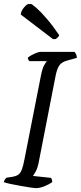

<svg xmlns="http://www.w3.org/2000/svg" viewBox="-28 -972 417 992"><path d="M159 0Q150 0 127 -3.5Q104 -7 76 -12Q48 -17 24.5 -22Q1 -27 -8 -31Q-7 -39 -2.5 -45Q2 -51 6 -54L34 -58Q53 -61 65 -68.5Q77 -76 84.5 -95Q92 -114 99 -152L183 -579Q191 -620 201 -636.5Q211 -653 214 -656H124Q121 -659 118.5 -663Q116 -667 116 -674Q122 -680 135 -687Q148 -694 161 -699Q174 -704 180 -704H357Q361 -700 365 -692Q369 -684 369 -673L322 -660Q290 -652 277.5 -632.5Q265 -613 258 -574L171 -128Q166 -104 157 -87Q148 -70 142 -63L236 -53Q238 -50 240 -43.5Q242 -37 242 -31Q225 -19 201 -9.5Q177 0 159 0ZM247 -769 79 -897Q81 -916 96.5 -934Q112 -952 122 -952Q123 -952 126 -950Q128 -952 130 -952Q136 -952 159 -932Q182 -912 213.5 -875.5Q245 -839 278 -790Q276 -784 269 -777.5Q262 -771 256 -769L252 -771Q250 -770 247 -769Z"/></svg>

Font: Texturina Light
Style: Italic
Weight: 300
Italic angle: -11°
Designer: Guillermo Torres Carreño
Foundry: Omnibus-Type
Version: Version 1.002; ttfautohint (v1.8.3)